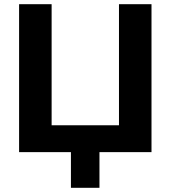

<svg xmlns="http://www.w3.org/2000/svg" viewBox="-20 -725 813 915"><path d="M318 170V0H71V-705H226V-128H547V-705H702V0H454V170Z"/></svg>

Font: Nunito Sans 12pt ExtraBold
Style: Regular
Weight: 800
Designer: Vernon Adams
Foundry: Vernon Adams
Version: Version 3.101;gftools[0.9.27]